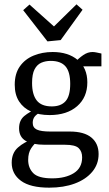

<svg xmlns="http://www.w3.org/2000/svg" viewBox="-20 -666 505 886"><path d="M435 45Q435 92 405.5 127Q376 162 325 181Q274 200 207 200Q120 200 77 168.5Q34 137 34 85Q34 40 63 14.5Q92 -11 134 -25L157 -18Q138 -3 124 18Q110 39 110 72Q110 109 133.5 133Q157 157 221 157Q282 157 320.5 133Q359 109 359 60Q359 33 343 17.5Q327 2 280 2H187Q129 2 98.5 -16Q68 -34 68 -74Q68 -111 92.5 -131Q117 -151 147 -162L166 -147Q150 -140 140.5 -128.5Q131 -117 131 -99Q131 -77 150 -68Q169 -59 213 -59H302Q368 -59 401.5 -31.5Q435 -4 435 45ZM383 -286Q383 -217 336 -176Q289 -135 209 -135Q160 -135 124 -151Q88 -167 68 -198Q48 -229 48 -275Q48 -326 71.5 -359.5Q95 -393 135 -409.5Q175 -426 223 -426Q295 -426 339 -389Q383 -352 383 -286ZM128 -283Q128 -230 149.5 -202.5Q171 -175 219 -175Q261 -175 282.5 -199Q304 -223 304 -279Q304 -335 282 -360Q260 -385 214 -385Q190 -385 170.5 -376.5Q151 -368 139.5 -346Q128 -324 128 -283ZM343 -360 323 -376Q344 -398 364.5 -412Q385 -426 407 -426Q416 -426 427 -423.5Q438 -421 448 -419V-360ZM361 -621 260 -481 199 -475 87 -619 116 -645 229 -544 333 -646Z"/></svg>

Font: Rasa
Style: Regular
Weight: 400
Designer: Anna Giedrys (Yrsa+Rasa design), David Brezina (Yrsa art-direction, Rasa art-direction, design)
Foundry: Rosetta Type Foundry
Version: Version 2.004